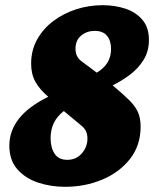

<svg xmlns="http://www.w3.org/2000/svg" viewBox="-20 -700 612 740"><path d="M231 20Q175 20 126 3.5Q77 -13 46.5 -48Q16 -83 16 -139Q16 -195 52.5 -242Q89 -289 166 -327Q133 -355 116.5 -384.5Q100 -414 100 -455Q100 -506 123 -547.5Q146 -589 185 -618.5Q224 -648 273 -664Q322 -680 376 -680Q423 -680 463.5 -666.5Q504 -653 529 -623.5Q554 -594 554 -546Q554 -502 533 -468.5Q512 -435 479.5 -411Q447 -387 414 -371Q455 -337 478.5 -313.5Q502 -290 512 -267Q522 -244 522 -212Q522 -140 481.5 -88Q441 -36 374.5 -8Q308 20 231 20ZM353 -420Q380 -436 394 -458.5Q408 -481 408 -511Q408 -543 392.5 -562Q377 -581 345 -581Q315 -581 293 -563Q271 -545 271 -512Q271 -481 294 -464ZM239 -84Q274 -84 295.5 -109Q317 -134 317 -166Q317 -180 312.5 -191.5Q308 -203 297 -213L226 -272Q175 -233 175 -168Q175 -131 190.5 -107.5Q206 -84 239 -84Z"/></svg>

Font: Sansita Swashed ExtraBold
Style: Regular
Weight: 800
Designer: Pablo Cosgaya
Foundry: Omnibus-Type
Version: Version 1.003; ttfautohint (v1.8.3)